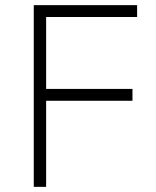

<svg xmlns="http://www.w3.org/2000/svg" viewBox="-20 -725 605 745"><path d="M111 0V-705H512V-659H159V-380H494V-334H159V0Z"/></svg>

Font: Nunito Sans 7pt SemiCondensed ExtraLight
Style: Regular
Weight: 250
Width: 4
Designer: Vernon Adams
Foundry: Vernon Adams
Version: Version 3.101;gftools[0.9.27]